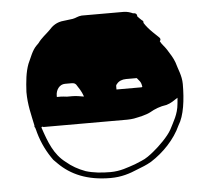

<svg xmlns="http://www.w3.org/2000/svg" viewBox="-46 -578 746 681"><g transform="rotate(-5 327.0 -237.5)"><path d="M369 -257V-270C369 -272 370 -274 373 -277C380 -286 392 -291 406 -291H444L445 -290L454 -279C458 -274 460 -267 461 -259V-258C460 -257 458 -257 455 -257ZM454 -521H451C443 -525 430 -529 419 -529H269C255 -528 248 -522 236 -520L220 -518C215 -517 210 -517 204 -516C179 -514 163 -502 150 -487C137 -474 120 -462 108 -445L100 -437C84 -421 76 -396 66 -375C55 -346 52 -313 50 -276C50 -230 60 -194 68 -155C67 -152 68 -149 70 -147C72 -140 74 -134 75 -129C86 -90 103 -57 124 -28L138 -14C180 28 238 54 321 54C360 54 390 44 418 32L443 22C451 19 460 14 469 9C513 -19 555 -62 577 -111C598 -144 605 -200 605 -256C605 -286 592 -311 586 -334C580 -351 570 -366 560 -382C551 -396 543 -402 537 -414C541 -419 541 -423 536 -428C528 -435 522 -442 514 -449C503 -460 493 -471 485 -484C486 -489 484 -492 480 -494C474 -499 470 -504 465 -509V-511C465 -517 460 -521 454 -521ZM95 -149C96 -148 98 -147 101 -147H398C407 -147 415 -148 422 -149C442 -153 466 -158 481 -166C498 -176 518 -184 541 -187C558 -192 568 -200 582 -209C581 -200 581 -192 580 -187C577 -151 560 -125 547 -99C534 -75 501 -43 480 -26C468 -16 451 -3 435 3L411 13C384 22 358 33 322 33C291 33 261 30 235 22C208 12 187 0 167 -17C127 -47 110 -92 92 -146ZM156 -249V-254C156 -274 169 -293 189 -293H207C217 -293 223 -293 228 -287C237 -273 245 -262 251 -245C251 -244 251 -243 252 -242C240 -244 226 -247 211 -247H192C183 -248 176 -249 170 -249Z"/></g></svg>

Font: Be Happy
Style: Regular
Weight: 500
Designer: Mew Too
Foundry: Cannot Into Space Fonts
Version: Version 0.9977